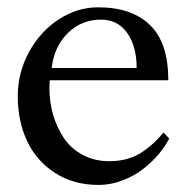

<svg xmlns="http://www.w3.org/2000/svg" viewBox="-20 -511 519 533"><path d="M447.3 -288.1H118.2Q117.2 -280.8 117.2 -266.1Q117.2 -228 127.4 -192.6Q137.7 -157.2 157.2 -127.9Q176.8 -98.6 209.5 -81.1Q242.2 -63.5 283.2 -63.5Q310.5 -63.5 333.7 -70.1Q356.9 -76.7 375.7 -89.6Q394.5 -102.5 406.7 -114Q418.9 -125.5 434.1 -143.1L449.7 -126.5Q439.5 -105.5 420.9 -83.5Q402.3 -61.5 377.4 -42Q352.5 -22.5 319.8 -10Q287.1 2.4 253.9 2.4Q184.1 2.4 132.3 -31.2Q80.6 -64.9 54.9 -120.1Q29.3 -175.3 29.3 -243.7Q29.3 -309.1 60.5 -366.5Q91.8 -423.8 143.3 -457.3Q194.8 -490.7 252.4 -490.7Q345.7 -490.7 396.5 -441.4Q447.3 -392.1 447.3 -288.1ZM123.5 -322.3H359.4Q359.4 -381.8 333.3 -419.2Q307.1 -456.5 260.3 -456.5Q206.1 -456.5 168.2 -419.2Q130.4 -381.8 123.5 -322.3Z"/></svg>

Font: Flanker
Style: Regular
Weight: 400
Designer: Flanker
Foundry: Flanker
Version: Version 2.027